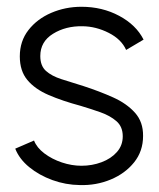

<svg xmlns="http://www.w3.org/2000/svg" viewBox="-20 -537 469 567"><path d="M215.5 9.5Q174 9 134.8 -5.2Q95.5 -19.5 66.2 -43.5Q37 -67.5 25 -98L80.5 -122Q88.5 -101 111 -84Q133.5 -67 162.8 -57.2Q192 -47.5 220.5 -47.5Q252 -47.5 280 -58Q308 -68.5 325.2 -88Q342.5 -107.5 342.5 -134.5Q342.5 -163 323.8 -179.2Q305 -195.5 276.5 -205.5Q248 -215.5 218 -224.5Q164 -239 123.5 -256.5Q83 -274 60.8 -300.8Q38.5 -327.5 38.5 -370.5Q38.5 -415.5 64 -448.2Q89.5 -481 131.2 -499Q173 -517 220.5 -517Q282 -517 332 -490.2Q382 -463.5 404 -420L352.5 -389.5Q338.5 -421 301 -440Q263.5 -459 224 -459.5Q174 -460.5 136.5 -437.2Q99 -414 99 -371.5Q99 -342.5 115.8 -327.5Q132.5 -312.5 161.5 -303.2Q190.5 -294 227.5 -282.5Q273.5 -267.5 313.8 -249.5Q354 -231.5 378.5 -204.2Q403 -177 402.5 -135.5Q402.5 -90.5 376 -57.5Q349.5 -24.5 306.8 -6.8Q264 11 215.5 9.5Z"/></svg>

Font: Urbanist Light
Style: Regular
Weight: 300
Designer: Corey Hu
Foundry: Corey Hu
Version: Version 1.330; ttfautohint (v1.8.4.7-5d5b)